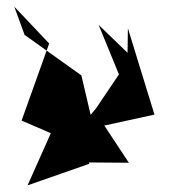

<svg xmlns="http://www.w3.org/2000/svg" viewBox="-20 -581 510 578"><path d="M234 -174 259 -209 225 -354 54 -476 23 -561 128 -450 45 -218 133 -180 63 -23 249 -88 247 -92 368 -91 294 -203 445 -236 365 -496 364 -422 277 -506 338 -357 270 -256 179 -146Z"/></svg>

Font: Asimov Silicon
Style: Regular
Weight: 400
Designer: Google
Version: Version 2.000980; 2014